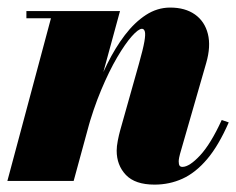

<svg xmlns="http://www.w3.org/2000/svg" viewBox="-20 -490 640 520"><path d="M398.5 10Q346 10 321 -16.2Q296 -42.5 296 -82Q296 -93.5 299 -109Q302 -124.5 305.5 -137L356.5 -318Q367.5 -357 371 -377.2Q374.5 -397.5 372.2 -404.8Q370 -412 364.5 -412Q355 -412 337 -391.8Q319 -371.5 297.2 -334.5Q275.5 -297.5 254 -246.2Q232.5 -195 215.5 -133H203Q215 -178.5 232 -226Q249 -273.5 270.5 -317Q292 -360.5 318.2 -395Q344.5 -429.5 375.2 -449.5Q406 -469.5 441 -469.5Q481.5 -469.5 508 -450.8Q534.5 -432 543 -398.2Q551.5 -364.5 538.5 -319.5L467.5 -73Q466.5 -69.5 465.2 -63.2Q464 -57 464 -53Q464 -44.5 466.5 -41.2Q469 -38 474 -38Q493 -38 522 -69.2Q551 -100.5 580.5 -165L599.5 -158.5Q572 -95.5 540.8 -58.8Q509.5 -22 474.2 -6Q439 10 398.5 10ZM0 0 118 -440.5H51.5V-460H305L179.5 0Z"/></svg>

Font: Bodoni Moda 11pt Black
Style: Italic
Weight: 900
Italic angle: -13°
Designer: Owen Earl
Foundry: indestructible type
Version: Version 2.004